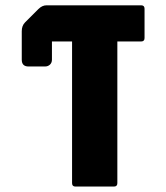

<svg xmlns="http://www.w3.org/2000/svg" viewBox="-20 -686 612 706"><path d="M257.5 0Q245 0 245 -12.5V-533.5H171V-466.5Q171 -455.5 163.8 -448.5Q156.5 -441.5 145 -441.5H85Q60 -441.5 60 -466.5V-571Q60 -591.5 72 -603.5L121 -652.5Q135 -666.5 151 -666.5H499Q511.5 -666.5 511.5 -654V-546Q511.5 -533.5 499 -533.5H411.5V-12.5Q411.5 0 399 0Z"/></svg>

Font: Jaro
Style: Regular
Weight: 400
Designer: Agyei Archer, Celine Hurka, Mirko Velimirović
Version: Version 1.000